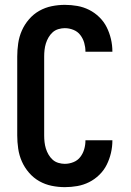

<svg xmlns="http://www.w3.org/2000/svg" viewBox="-20 -763 540 791"><path d="M247 8Q220 8 193 2.5Q166 -3 142 -16.5Q118 -30 99.5 -51.5Q81 -73 70 -98Q59 -123 55 -150.5Q51 -178 51 -205V-530Q51 -557 55 -584.5Q59 -612 70 -637Q81 -662 99.5 -683.5Q118 -705 142 -718.5Q166 -732 193 -737.5Q220 -743 247 -743Q273 -743 298.5 -738.5Q324 -734 347 -722.5Q370 -711 389 -692.5Q408 -674 419.5 -651Q431 -628 437 -602.5Q443 -577 443 -551Q443 -551 443 -551Q443 -551 443 -550H332Q332 -551 332 -551Q332 -551 332 -551Q332 -569 327 -586.5Q322 -604 311 -618.5Q300 -633 282.5 -640Q265 -647 247 -647Q234 -647 220.5 -643Q207 -639 197 -630Q187 -621 180 -609Q173 -597 169 -584Q165 -571 163.5 -557.5Q162 -544 162 -530V-205Q162 -191 163.5 -177.5Q165 -164 169 -151Q173 -138 180 -126Q187 -114 197 -105Q207 -96 220.5 -92Q234 -88 247 -88Q265 -88 282.5 -95Q300 -102 311 -116.5Q322 -131 327 -148.5Q332 -166 332 -184Q332 -184 332 -184Q332 -184 332 -185H443Q443 -184 443 -184Q443 -184 443 -184Q443 -158 437 -132.5Q431 -107 419.5 -84Q408 -61 389 -42.5Q370 -24 347 -12.5Q324 -1 298.5 3.5Q273 8 247 8Z"/></svg>

Font: Iosevka SS04
Style: Bold
Weight: 700
Monospace: yes
Designer: Belleve Invis
Foundry: Belleve Invis
Version: Version 19.0.0; ttfautohint (v1.8.4)